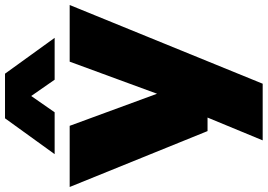

<svg xmlns="http://www.w3.org/2000/svg" viewBox="-178 -677 1068 766"><g transform="rotate(-90 356.0 -294.0)"><path d="M216 0 -7 -550H237L365 -201.5L493 -550H719L405 220H179L270 0ZM124 -610 267 -808H445L588 -610H421L356 -703.5L291 -610Z"/></g></svg>

Font: Encode Sans Expanded Expanded Black
Style: Regular
Weight: 900
Width: 7
Designer: Multiple Designers
Foundry: Impallari Type
Version: Version 3.000; ttfautohint (v1.8.3) -l 8 -r 50 -G 200 -x 14 